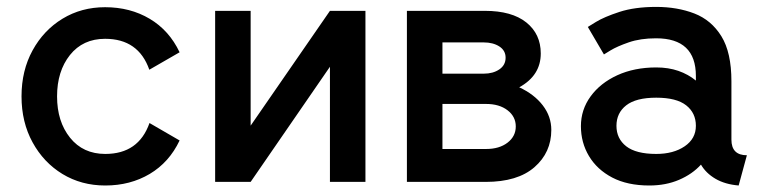

<svg xmlns="http://www.w3.org/2000/svg" viewBox="-20 -540 2268 570"><path d="M149.4 -253.9Q149.4 -179.2 188 -131.1Q226.6 -83 292.5 -83Q391.6 -83 423.8 -174.8L513.2 -123Q482.4 -58.1 424.6 -23.7Q366.7 10.7 292.5 10.7Q221.7 10.7 165.5 -23.4Q109.4 -57.6 76.7 -117.4Q43.9 -177.2 43.9 -253.9Q43.9 -330.6 76.7 -390.4Q109.4 -450.2 165.5 -484.4Q221.7 -518.6 292 -518.6Q366.7 -518.6 424.6 -484.1Q482.4 -449.7 513.2 -384.8L423.3 -333Q391.1 -424.8 292 -424.8Q226.1 -424.8 187.7 -376.7Q149.4 -328.6 149.4 -253.9Z M959.5 -507.8H1064.9V0H959.5V-341.8L724.1 0H618.7V-507.8H724.1V-167Z M1521.5 -280.8Q1565.9 -260.3 1591.3 -227.3Q1616.7 -194.3 1616.7 -154.3Q1616.7 -87.4 1566.7 -43.7Q1516.6 0 1421.9 0H1188V-507.8H1419.4Q1499.5 -507.8 1542.5 -473.4Q1585.4 -439 1585.4 -381.3Q1585.4 -315.9 1521.5 -280.8ZM1293.5 -414.1V-321.3H1416Q1443.8 -321.3 1462.4 -334Q1481 -346.7 1481 -368.7Q1481 -390.1 1462.4 -402.1Q1443.8 -414.1 1416 -414.1ZM1293.5 -97.7H1423.3Q1462.4 -97.7 1486.8 -116.5Q1511.2 -135.3 1511.2 -164.6Q1511.2 -193.8 1486.8 -212.6Q1462.4 -231.4 1423.3 -231.4H1293.5Z M1907.7 10.7Q1842.8 10.7 1797.6 -12.9Q1752.4 -36.6 1728.5 -76.7Q1704.6 -116.7 1704.6 -165.5Q1704.6 -214.4 1733.4 -253.9Q1762.2 -293.5 1812.7 -316.7Q1863.3 -339.8 1928.2 -339.8Q1964.4 -339.8 1993.9 -329.6Q2023.4 -319.3 2045.9 -300.8V-314.5Q2045.9 -426.3 1927.7 -426.3Q1881.3 -426.3 1846.7 -414.3Q1812 -402.3 1792.5 -390.4Q1772.9 -378.4 1772.9 -378.4L1725.1 -460Q1725.1 -460 1749.3 -474.9Q1773.4 -489.7 1818.8 -504.6Q1864.3 -519.5 1928.2 -519.5Q1990.7 -519.5 2041.3 -500Q2091.8 -480.5 2121.6 -432.4Q2151.4 -384.3 2151.4 -298.8V-125.5Q2151.4 -79.1 2197.3 -79.1L2172.9 10.7Q2132.3 7.3 2104 -9.3Q2075.7 -25.9 2061 -51.3Q2035.2 -22.9 1995.8 -6.1Q1956.5 10.7 1907.7 10.7ZM2045.9 -166.5Q2045.9 -204.6 2017.1 -227.3Q1988.3 -250 1928.2 -250Q1868.2 -250 1839.1 -227.3Q1810.1 -204.6 1810.1 -166.5Q1810.1 -128.4 1839.1 -105.7Q1868.2 -83 1928.2 -83Q1979.5 -83 2012.7 -105.7Q2045.9 -128.4 2045.9 -166.5Z"/></svg>

Font: Giphurs Medium
Style: Regular
Weight: 500
Version: Version 0.920; ttfautohint (v1.8.4.7-5d5b)